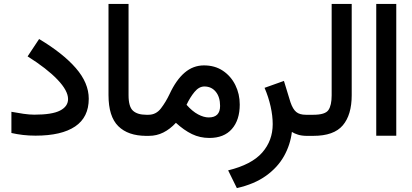

<svg xmlns="http://www.w3.org/2000/svg" viewBox="-20 -692 2101 978"><path d="M38.1 -122.6Q68.8 -116.7 99.6 -112.3Q130.4 -107.9 154.8 -107.9Q245.6 -107.9 286.1 -128.9Q326.7 -149.9 326.7 -187.5Q326.7 -230 272.9 -286.4Q219.2 -342.8 120.6 -404.8L179.2 -493.2Q300.3 -420.9 366.2 -345.2Q432.1 -269.5 432.1 -189Q432.1 -94.7 362.8 -47.9Q293.5 -1 161.1 -1Q127.4 -1 96.7 -4.6Q65.9 -8.3 38.1 -14.6Z M737.3 0H725.1Q632.3 0 582.5 -49.3Q532.7 -98.6 532.7 -207.5V-671.9H634.8V-207Q634.8 -148.4 657.5 -127.9Q680.2 -107.4 725.1 -107.4H737.3Z M876 -66.4Q846.2 -34.2 812 -17.1Q777.8 0 738.8 0H717.8V-107.4H736.3Q774.9 -107.4 799.8 -139.9Q824.7 -172.4 843.8 -212.9Q877.4 -285.2 920.7 -322Q963.9 -358.9 1019 -358.9Q1074.7 -358.9 1115.5 -331.5Q1156.2 -304.2 1178.7 -258.8Q1201.2 -213.4 1201.2 -159.7Q1201.2 -80.6 1161.1 -34.9Q1121.1 10.7 1046.4 10.7Q998.5 10.7 957.8 -9Q917 -28.8 876 -66.4ZM930.2 -158.2Q959.5 -125 988.8 -109.4Q1018.1 -93.8 1043 -93.8Q1101.1 -93.8 1101.1 -152.3Q1101.1 -197.8 1079.1 -224.6Q1057.1 -251.5 1021 -251.5Q993.7 -251.5 970.7 -223.6Q947.8 -195.8 930.2 -158.2Z M1466.8 -20Q1459 45.4 1426.8 103Q1394.5 160.6 1335 203.4Q1275.4 246.1 1186.5 266.1L1142.1 175.8Q1261.7 146.5 1315.4 85.4Q1369.1 24.4 1369.1 -59.6Q1369.1 -102.1 1358.4 -149.9Q1347.7 -197.8 1327.6 -244.6L1426.3 -279.8L1459.5 -171.4Q1471.7 -135.7 1489 -121.6Q1506.3 -107.4 1537.6 -107.4H1556.6V0H1543Q1517.1 0 1497.8 -6.1Q1478.5 -12.2 1466.8 -20Z M1537.1 0V-107.4H1576.7Q1636.2 -107.4 1652.8 -131.3Q1669.4 -155.3 1669.4 -206.5V-671.9H1771.5V-207Q1771.5 -106.9 1726.1 -53.5Q1680.7 0 1576.2 0Z M1896.5 -671.9H1998.5V-0.5H1896.5Z"/></svg>

Font: Vazir Medium UI
Style: Medium-UI
Weight: 500
Designer: Saber Rastikerdar
Foundry: Saber Rastikerdar
Version: Version 30.0.0